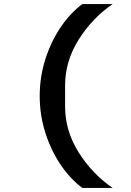

<svg xmlns="http://www.w3.org/2000/svg" viewBox="-20 -780 640 938"><path d="M382 -760H530Q430 -691 364 -586Q298 -481 298 -362V-260Q298 -141 364 -36Q430 69 530 138H382Q324 95 277 26Q230 -43 202 -130Q174 -217 174 -311Q174 -405 202 -492Q230 -579 277 -648Q324 -717 382 -760Z"/></svg>

Font: iA Writer Duo S
Style: Bold
Weight: 700
Designer: Mike Abbink, Paul van der Laan, Pieter van Rosmalen, Oliver Reichenstein
Foundry: Bold Monday and Information Architects Inc.
Version: Version 2.000